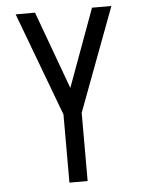

<svg xmlns="http://www.w3.org/2000/svg" viewBox="-53 -562 605 819"><g transform="rotate(-5 250.0 -152.5)"><path d="M211 215V-77L45 -520H128L250 -187L372 -520H455L289 -77V215Z"/></g></svg>

Font: Iosevka Term SS14
Style: Regular
Weight: 400
Monospace: yes
Designer: Belleve Invis
Foundry: Belleve Invis
Version: Version 24.1.1; ttfautohint (v1.8.4)